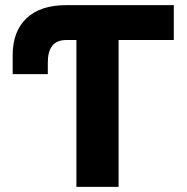

<svg xmlns="http://www.w3.org/2000/svg" viewBox="-20 -727 726 747"><path d="M656.2 -571.3H441.4V0H277.3V-571.3H237.3Q166 -571.3 166 -483.4V-438.5H29.3V-512.7Q29.3 -604.5 83 -655.8Q136.7 -707 237.3 -707H656.2Z"/></svg>

Font: Pretendard GOV ExtraBold
Style: Regular
Weight: 800
Designer: Base glyphs from Inter by Rasmus Andersson; Hangeul glyphs from Noto Sans CJK(Source Han Sans) by Jang Soo-young and Kan
Foundry: Kil Hyung-jin
Version: Version 1.309